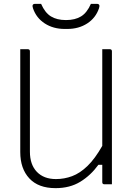

<svg xmlns="http://www.w3.org/2000/svg" viewBox="-20 -955 690 995"><path d="M268 20Q179 20 132 -30.5Q85 -81 85 -167V-700H124Q135 -700 135 -689V-169Q135 -102 171 -64.5Q207 -27 270 -27Q313 -27 353.5 -42Q394 -57 433 -94.5Q472 -132 510 -199V-700H549Q560 -700 560 -689V0H521Q510 0 510 -11V-101H490Q450 -46 396 -13Q342 20 268 20ZM451 -935H482Q501 -935 493 -912Q476 -862 432 -833.5Q388 -805 329 -805H315Q256 -805 212 -833.5Q168 -862 151 -912Q143 -935 162 -935H193Q213 -889 244 -870Q275 -851 322 -851Q369 -851 400 -870Q431 -889 451 -935Z"/></svg>

Font: Recursive Sn Lnr St Lt
Style: Regular
Weight: 300
Version: Version 1.079;hotconv 1.0.112;makeotfexe 2.5.65598; ttfautoh